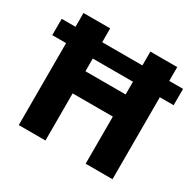

<svg xmlns="http://www.w3.org/2000/svg" viewBox="-154 -887 1081 1059"><g transform="rotate(30 386.5 -357.0)"><path d="M88 0V-522H0V-626H88V-714H258V-626H514V-714H685V-626H773V-522H685V0H514V-300H258V0ZM258 -441H514V-522H258Z"/></g></svg>

Font: Noto Sans Myanmar ExtraBold
Style: Regular
Weight: 800
Designer: Monotype Design Team
Foundry: Monotype Imaging Inc.
Version: Version 2.107; ttfautohint (v1.8.4.7-5d5b)